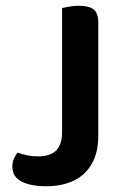

<svg xmlns="http://www.w3.org/2000/svg" viewBox="-20 -635 438 668"><path d="M196 -607Q204 -609 221 -612Q238 -615 254 -615Q289 -615 305.5 -602.5Q322 -590 322 -556V-163Q322 -104 299 -64.5Q276 -25 235.5 -6Q195 13 141 13Q87 13 55 -3.5Q23 -20 23 -55Q23 -72 29 -84.5Q35 -97 41 -104Q58 -98 75.5 -94.5Q93 -91 112 -91Q155 -91 175.5 -111.5Q196 -132 196 -176Z"/></svg>

Font: Baloo Bhaijaan 2 SemiBold
Style: Regular
Weight: 600
Designer: Sanskriti Dholi, Noopur Datye and Ek Type
Foundry: Ek Type
Version: Version 1.700